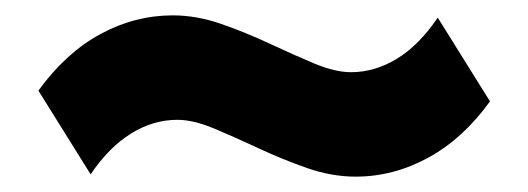

<svg xmlns="http://www.w3.org/2000/svg" viewBox="-20 -460 688 250"><path d="M443 -230Q412 -230 379.8 -241.2Q347.5 -252.5 316.5 -267Q285.5 -281.5 258.5 -292.8Q231.5 -304 211 -304Q179.5 -304 150.8 -286.2Q122 -268.5 98 -233L30 -342Q65.5 -391 110.5 -415.5Q155.5 -440 205 -440Q236 -440 268.2 -428.8Q300.5 -417.5 331.5 -403Q362.5 -388.5 389.5 -377.2Q416.5 -366 437 -366Q468 -366 496.8 -383.5Q525.5 -401 550 -437L618 -328Q583 -279.5 537.8 -254.8Q492.5 -230 443 -230Z"/></svg>

Font: Geologica Cursive Black
Style: Regular
Weight: 900
Designer: Sindre Bremnes, Frode Helland
Foundry: Monokrom Skriftforlag AS
Version: Version 1.010;gftools[0.9.28]